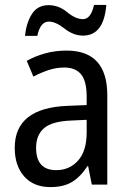

<svg xmlns="http://www.w3.org/2000/svg" viewBox="-20 -752 529 782"><path d="M363 -732Q350 -674 318 -674Q288 -674 253.5 -702.5Q219 -731 178 -731Q133 -731 110 -695Q87 -659 82 -606H132Q144 -664 179 -664Q207 -664 243 -635.5Q279 -607 318 -607Q403 -607 413 -732ZM333 -213Q333 -137 298 -98Q263 -59 209 -59Q127 -59 127 -150Q127 -202 159.5 -230Q192 -258 270 -261L333 -264ZM89 -504 116 -440Q146 -456 177.5 -466.5Q209 -477 242 -477Q287 -477 310 -449.5Q333 -422 333 -358V-324L257 -321Q40 -313 40 -150Q40 -77 78.5 -33.5Q117 10 185 10Q239 10 273.5 -11Q308 -32 336 -75H339L354 0H417V-364Q417 -546 251 -546Q205 -546 163.5 -534.5Q122 -523 89 -504Z"/></svg>

Font: Noto Sans UI SemiCondensed
Style: Regular
Weight: 400
Width: 4
Designer: Monotype Design Team
Foundry: Monotype Imaging Inc.
Version: 1.001